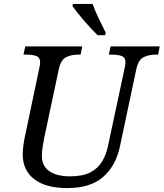

<svg xmlns="http://www.w3.org/2000/svg" viewBox="-20 -951 836 981"><path d="M323 10Q214 10 155 -35.5Q96 -81 96 -163Q96 -179 99.5 -207Q103 -235 107 -252L181 -604Q185 -620 185 -632Q185 -658 165 -665Q145 -672 113 -672H100L109 -714H400L392 -672H379Q346 -672 319 -659.5Q292 -647 281 -600L206 -247Q201 -222 197.5 -198.5Q194 -175 194 -154Q194 -103 232 -76.5Q270 -50 338 -50Q403 -50 442 -70.5Q481 -91 502 -126.5Q523 -162 532 -206L617 -604Q621 -620 621 -632Q621 -658 601 -665Q581 -672 549 -672H536L545 -714H796L788 -672H775Q742 -672 715 -659.5Q688 -647 677 -600L593 -204Q572 -104 507 -47Q442 10 323 10ZM479 -771Q447 -802 410 -844.5Q373 -887 350 -921L353 -931H453Q464 -900 484 -857.5Q504 -815 520 -784L517 -771Z"/></svg>

Font: NotoSerif-Italic
Style: Regular
Weight: 400
Italic angle: -12°
Designer: Monotype Design Team
Foundry: Monotype Imaging Inc.
Version: Version 2.007; ttfautohint (v1.8) -l 8 -r 50 -G 200 -x 14 -D